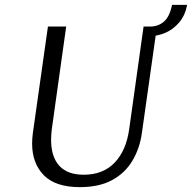

<svg xmlns="http://www.w3.org/2000/svg" viewBox="-20 -759 789 789"><path d="M308 10Q208 10 160 -39Q112 -88 112 -169Q112 -190 115 -212L177 -650H252L193 -229Q190 -205 190 -184Q190 -115 223.5 -78Q257 -41 324 -41Q404 -41 451.5 -91Q499 -141 511 -229L570 -650H625L563 -212Q554 -148 523.5 -97.5Q493 -47 440 -18.5Q387 10 308 10ZM590 -610 598 -650Q630 -650 653.5 -670Q677 -690 687 -739H749Q741 -696 716.5 -667Q692 -638 659 -624Q626 -610 590 -610Z"/></svg>

Font: Arsenal SC
Style: Italic
Weight: 400
Italic angle: -9.10001°
Designer: Andrij Shevchenko
Foundry: Stairsfor
Version: Version 2.001; ttfautohint (v1.8.4.7-5d5b)